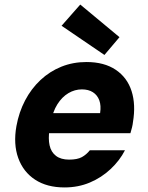

<svg xmlns="http://www.w3.org/2000/svg" viewBox="-20 -810 651 842"><path d="M263 12Q186 12 134 -22Q82 -56 60 -117Q38 -178 52 -257Q63 -318 90 -369.5Q117 -421 157.5 -459Q198 -497 249 -517.5Q300 -538 359 -538Q437 -538 487.5 -504Q538 -470 557 -410.5Q576 -351 563 -274Q562 -264 559 -251.5Q556 -239 552 -226H152L168 -314H419Q424 -347 415.5 -370Q407 -393 387.5 -405.5Q368 -418 339 -418Q308 -418 280 -401.5Q252 -385 231.5 -352.5Q211 -320 202 -270L197 -241Q191 -202 197.5 -172.5Q204 -143 225.5 -126.5Q247 -110 283 -110Q319 -110 339 -121Q359 -132 374 -151H528Q505 -106 465 -68.5Q425 -31 374 -9.5Q323 12 263 12ZM438 -569 250 -697 332 -790 504 -647Z"/></svg>

Font: DM Sans 9pt Black
Style: Italic
Weight: 900
Italic angle: -10°
Version: Version 4.004;gftools[0.9.30]